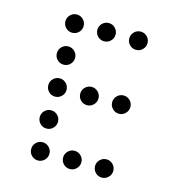

<svg xmlns="http://www.w3.org/2000/svg" viewBox="-96 -739 739 794"><g transform="rotate(15 273.5 -341.5)"><path d="M175.8 -615.2Q175.8 -599.1 164.3 -587.6Q152.8 -576.2 136.7 -576.2Q120.6 -576.2 109.1 -587.6Q97.7 -599.1 97.7 -615.2Q97.7 -631.3 109.1 -642.8Q120.6 -654.3 136.7 -654.3Q152.8 -654.3 164.3 -642.8Q175.8 -631.3 175.8 -615.2ZM312.5 -615.2Q312.5 -599.1 301 -587.6Q289.6 -576.2 273.4 -576.2Q257.3 -576.2 245.8 -587.6Q234.4 -599.1 234.4 -615.2Q234.4 -631.3 245.8 -642.8Q257.3 -654.3 273.4 -654.3Q289.6 -654.3 301 -642.8Q312.5 -631.3 312.5 -615.2ZM449.2 -615.2Q449.2 -599.1 437.7 -587.6Q426.3 -576.2 410.2 -576.2Q394 -576.2 382.6 -587.6Q371.1 -599.1 371.1 -615.2Q371.1 -631.3 382.6 -642.8Q394 -654.3 410.2 -654.3Q426.3 -654.3 437.7 -642.8Q449.2 -631.3 449.2 -615.2ZM175.8 -478.5Q175.8 -462.4 164.3 -450.9Q152.8 -439.5 136.7 -439.5Q120.6 -439.5 109.1 -450.9Q97.7 -462.4 97.7 -478.5Q97.7 -494.6 109.1 -506.1Q120.6 -517.6 136.7 -517.6Q152.8 -517.6 164.3 -506.1Q175.8 -494.6 175.8 -478.5ZM175.8 -341.8Q175.8 -325.7 164.3 -314.2Q152.8 -302.7 136.7 -302.7Q120.6 -302.7 109.1 -314.2Q97.7 -325.7 97.7 -341.8Q97.7 -357.9 109.1 -369.4Q120.6 -380.9 136.7 -380.9Q152.8 -380.9 164.3 -369.4Q175.8 -357.9 175.8 -341.8ZM312.5 -341.8Q312.5 -325.7 301 -314.2Q289.6 -302.7 273.4 -302.7Q257.3 -302.7 245.8 -314.2Q234.4 -325.7 234.4 -341.8Q234.4 -357.9 245.8 -369.4Q257.3 -380.9 273.4 -380.9Q289.6 -380.9 301 -369.4Q312.5 -357.9 312.5 -341.8ZM449.2 -341.8Q449.2 -325.7 437.7 -314.2Q426.3 -302.7 410.2 -302.7Q394 -302.7 382.6 -314.2Q371.1 -325.7 371.1 -341.8Q371.1 -357.9 382.6 -369.4Q394 -380.9 410.2 -380.9Q426.3 -380.9 437.7 -369.4Q449.2 -357.9 449.2 -341.8ZM175.8 -205.1Q175.8 -189 164.3 -177.5Q152.8 -166 136.7 -166Q120.6 -166 109.1 -177.5Q97.7 -189 97.7 -205.1Q97.7 -221.2 109.1 -232.7Q120.6 -244.1 136.7 -244.1Q152.8 -244.1 164.3 -232.7Q175.8 -221.2 175.8 -205.1ZM175.8 -68.4Q175.8 -52.2 164.3 -40.8Q152.8 -29.3 136.7 -29.3Q120.6 -29.3 109.1 -40.8Q97.7 -52.2 97.7 -68.4Q97.7 -84.5 109.1 -95.9Q120.6 -107.4 136.7 -107.4Q152.8 -107.4 164.3 -95.9Q175.8 -84.5 175.8 -68.4ZM312.5 -68.4Q312.5 -52.2 301 -40.8Q289.6 -29.3 273.4 -29.3Q257.3 -29.3 245.8 -40.8Q234.4 -52.2 234.4 -68.4Q234.4 -84.5 245.8 -95.9Q257.3 -107.4 273.4 -107.4Q289.6 -107.4 301 -95.9Q312.5 -84.5 312.5 -68.4ZM449.2 -68.4Q449.2 -52.2 437.7 -40.8Q426.3 -29.3 410.2 -29.3Q394 -29.3 382.6 -40.8Q371.1 -52.2 371.1 -68.4Q371.1 -84.5 382.6 -95.9Q394 -107.4 410.2 -107.4Q426.3 -107.4 437.7 -95.9Q449.2 -84.5 449.2 -68.4Z"/></g></svg>

Font: DatDot Light
Style: Regular
Weight: 300
Designer: GGBot
Version: 1.00